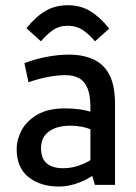

<svg xmlns="http://www.w3.org/2000/svg" viewBox="-20 -700 516 727"><path d="M202.6 6.3Q132.8 6.3 87.9 -29.5Q43 -65.4 43 -136.2Q43 -170.4 61.3 -205.8Q79.6 -241.2 120.4 -265.4Q161.1 -289.6 227.5 -289.6Q253.9 -289.6 284.7 -285.6Q302.7 -282.7 322.3 -277.3V-294.4Q322.3 -340.3 311 -366.7Q299.8 -393.1 278.6 -404.3Q257.3 -415.5 227.5 -415.5Q200.7 -415.5 165 -409.2Q129.4 -402.8 87.9 -388.7L72.3 -460.9Q111.8 -476.1 156.2 -484.6Q200.7 -493.2 240.2 -493.2Q293.9 -493.2 333.5 -475.3Q373 -457.5 394.3 -416.7Q415.5 -376 415.5 -306.2V0H339.4L329.1 -34.2Q319.3 -27.3 306.6 -20.5Q284.7 -9.3 257.8 -1.5Q231 6.3 202.6 6.3ZM219.2 -63Q253.4 -63 285.6 -75.7Q307.1 -83.5 322.3 -93.8V-210.9Q305.7 -216.8 291.5 -219.7Q268.1 -224.1 247.6 -224.1Q195.3 -224.1 165.3 -202.1Q135.3 -180.2 135.3 -139.2Q135.3 -99.6 157.2 -81.3Q179.2 -63 219.2 -63ZM134.8 -543.5 80.1 -593.3Q116.2 -637.7 152.8 -658.9Q189.5 -680.2 236.8 -680.2Q284.2 -680.2 320.8 -658.4Q357.4 -636.7 393.6 -591.8L339.8 -543.5Q318.8 -568.8 294.2 -585.7Q269.5 -602.5 236.8 -602.5Q204.1 -602.5 180.4 -585.9Q156.7 -569.3 134.8 -543.5Z"/></svg>

Font: Anaheim SemiBold
Style: Regular
Weight: 600
Version: Version 2.001